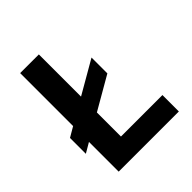

<svg xmlns="http://www.w3.org/2000/svg" viewBox="-189 -827 959 959"><g transform="rotate(-45 290.0 -348.0)"><path d="M528 -116V0H103V-210L50 -179V-291L103 -322V-696H235V-398L410 -499V-387L235 -286V-116Z"/></g></svg>

Font: AmikoBold
Style: Bold
Weight: 700
Designer: Pablo Impallari, Rodrigo Fuenzalida, Andres Torresi
Foundry: Impallari Type
Version: Version 1.000; ttfautohint (v1.3)